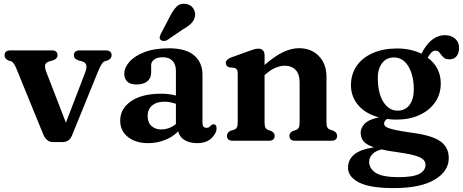

<svg xmlns="http://www.w3.org/2000/svg" viewBox="-20 -739 2430 1008"><path d="M307.5 7H258.5Q224.5 7 207.5 -32.5L65.5 -380Q52 -412.5 39 -417L24 -421.5Q4 -430.5 4 -448.5Q4 -474.5 35 -474.5H252.5Q282 -474.5 282 -448.5Q282 -430.5 258 -422L241.5 -417.5Q220.5 -412 217 -398.5Q213.5 -385 225 -356L326 -95L426.5 -356.5Q437 -384.5 432.5 -398.5Q428 -412.5 409 -417.5L391.5 -422Q368 -430 368 -448.5Q368 -474.5 399 -474.5H535Q566 -474.5 566 -448.5Q566 -431 545 -422L530 -417.5Q521.5 -414.5 513.8 -402.8Q506 -391 494 -362L358.5 -29Q350 -8 336.8 -0.5Q323.5 7 307.5 7Z M611 -105.5Q611 -168.5 668.2 -207.8Q725.5 -247 825 -247Q868 -247 903.5 -237.5V-368Q903.5 -401.5 885.2 -420Q867 -438.5 834.5 -438.5Q805.5 -438.5 789.5 -426.5Q773.5 -414.5 773.5 -397V-358.5Q773.5 -328.5 753.2 -312Q733 -295.5 696.5 -295.5Q664.5 -295.5 648.5 -310.5Q632.5 -325.5 632.5 -351.5Q632.5 -383.5 659.2 -414.2Q686 -445 738.2 -465.2Q790.5 -485.5 867 -485.5Q956 -485.5 999.5 -448Q1043 -410.5 1043 -346.5V-93.5Q1043 -68 1064.5 -68Q1073.5 -68 1078.2 -71.8Q1083 -75.5 1086.5 -79.5Q1089.5 -82 1092.5 -84.2Q1095.5 -86.5 1100 -86.5Q1117 -86.5 1117 -66Q1117 -39 1090 -13.2Q1063 12.5 1014.5 12.5Q975 12.5 948.5 -4Q922 -20.5 915.5 -49.5Q886.5 -19.5 844.8 -3.5Q803 12.5 758 12.5Q692.5 12.5 651.8 -19.8Q611 -52 611 -105.5ZM755 -130.5Q755 -96 775 -77.8Q795 -59.5 825.5 -59.5Q869 -59.5 903.5 -88V-194Q889.5 -199 874.5 -202Q859.5 -205 842.5 -205Q802 -205 778.5 -185Q755 -165 755 -130.5ZM871.5 -651.5Q888 -685 907 -704Q926 -723 956 -718.5Q981.5 -714.5 994.2 -695.5Q1007 -676.5 1004 -655.5Q1000.5 -633.5 985.2 -617.5Q970 -601.5 942 -586L857 -528Q848.5 -524 839 -524Q829.5 -524 824 -529.5Q817 -536 818.5 -544.2Q820 -552.5 824.5 -561.5Z M1369 -449.5V-398Q1423.5 -445.5 1467 -465.8Q1510.5 -486 1549.5 -486Q1614 -486 1654 -444.8Q1694 -403.5 1694 -335V-96Q1694 -77.5 1699 -69.5Q1704 -61.5 1713.5 -58L1729.5 -53Q1750 -43 1750 -26Q1750 0 1718.5 0H1529.5Q1499.5 0 1499.5 -26.5Q1499.5 -42.5 1517 -51L1534 -56.5Q1543.5 -60 1548.2 -68.5Q1553 -77 1553 -96V-307.5Q1553 -350 1532 -372Q1511 -394 1475 -394Q1452.5 -394 1426.5 -383.2Q1400.5 -372.5 1373.5 -348.5L1369 -345V-95.5Q1369 -76.5 1373.8 -68.2Q1378.5 -60 1388 -56.5L1404 -51Q1422 -42.5 1422 -26.5Q1422 0 1391.5 0H1203Q1171.5 0 1171.5 -26Q1171.5 -43.5 1192 -53L1209 -58Q1218.5 -61.5 1223.2 -69.5Q1228 -77.5 1228 -95.5V-352Q1228 -367.5 1223.2 -374Q1218.5 -380.5 1209.5 -383L1185 -385Q1165.5 -391 1165.5 -408Q1165.5 -426.5 1192.5 -437L1281 -469Q1300 -476 1312.5 -479.8Q1325 -483.5 1337 -483.5Q1352.5 -483.5 1360.8 -474.2Q1369 -465 1369 -449.5Z M2142.5 -42Q2247.5 -28.5 2291.8 2.8Q2336 34 2336 91Q2336 160 2262 204.2Q2188 248.5 2047 248.5Q1922 248.5 1864.5 218.8Q1807 189 1807 141Q1807 101 1838 73.5Q1869 46 1943 34.5Q1902 20.5 1887.8 1.8Q1873.5 -17 1873.5 -43Q1873.5 -67 1894.2 -89.2Q1915 -111.5 1969 -123Q1899.5 -141.5 1861 -186.5Q1822.5 -231.5 1822.5 -291.5Q1822.5 -349 1852.2 -392.5Q1882 -436 1936.8 -460.2Q1991.5 -484.5 2065 -484.5Q2102.5 -484.5 2134.5 -477.2Q2166.5 -470 2192.5 -457Q2242 -554.5 2316 -554.5Q2347 -554.5 2368.5 -536.8Q2390 -519 2390 -488Q2390 -460.5 2377 -444Q2364 -427.5 2340 -427.5Q2318 -427.5 2307 -439Q2296 -450.5 2288.2 -461.8Q2280.5 -473 2266.5 -473Q2254.5 -473 2245 -463.5Q2235.5 -454 2225.5 -436.5Q2294 -384.5 2294 -301Q2294 -244.5 2264.2 -201.8Q2234.5 -159 2182 -135Q2129.5 -111 2062 -111Q2036 -111 2012 -114.5Q1996.5 -103 1996.5 -90.5Q1996.5 -79.5 2008.5 -72Q2020.5 -64.5 2052 -57.5Q2083.5 -50.5 2142.5 -42ZM2047.5 -437.5Q2006 -437 1983.8 -404.5Q1961.5 -372 1963.5 -321Q1965.5 -245 1994.2 -201.5Q2023 -158 2068 -158Q2110 -158.5 2132 -190.8Q2154 -223 2152.5 -278Q2150 -349.5 2122.2 -393.5Q2094.5 -437.5 2047.5 -437.5ZM1918 109.5Q1918 145.5 1952.2 168.2Q1986.5 191 2074.5 191Q2148.5 191 2181.2 173.8Q2214 156.5 2214 126Q2214 100.5 2182.2 86Q2150.5 71.5 2063.5 59.5Q2016.5 53.5 1983 45.5Q1951.5 53 1934.8 70.8Q1918 88.5 1918 109.5Z"/></svg>

Font: Fraunces 9pt S050 SemiBold
Style: Regular
Weight: 600
Version: Version 1.000; ttfautohint (v1.8.3)